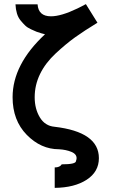

<svg xmlns="http://www.w3.org/2000/svg" viewBox="-20 -722 547 930"><path d="M41 -251Q41 -410 198 -556Q197 -556 181 -560.5Q165 -565 156.5 -568.5Q148 -572 130.5 -580Q113 -588 102.5 -598Q92 -608 80 -622.5Q68 -637 62 -657Q56 -677 55 -701H162Q166 -643 227 -643Q276 -643 355 -681Q365 -686 375 -691Q385 -696 390 -699L396 -702L452 -612Q388 -573 344 -541.5Q300 -510 250 -463.5Q200 -417 174 -363.5Q148 -310 148 -251Q148 -195 173 -153.5Q198 -112 244 -108Q459 -83 459 44Q459 110 400 148.5Q341 187 245 188V89Q270 89 279 74Q348 74 348 58Q351 50 351 44Q351 24 325.5 13.5Q300 3 266 1Q178 1 109.5 -69Q41 -139 41 -251Z"/></svg>

Font: Coval
Style: Medium
Weight: 500
Foundry: Context Ltd
Version: Version 001.000